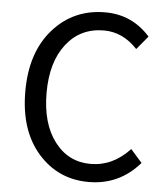

<svg xmlns="http://www.w3.org/2000/svg" viewBox="-54 -795 745 856"><g transform="rotate(5 319.0 -367.0)"><path d="M602 -92Q511 13 374 13Q237 13 147.5 -89Q58 -191 58 -365.5Q58 -540 149.5 -643.5Q241 -747 383 -747Q503 -747 584 -656L534 -596Q469 -666 384 -666Q279 -666 216 -585.5Q153 -505 153 -367.5Q153 -230 214.5 -149Q276 -68 375.5 -68Q475 -68 551 -150Z"/></g></svg>

Font: Swei Fan Sans CJK TC
Style: Regular
Weight: 400
Version: Version 2.130